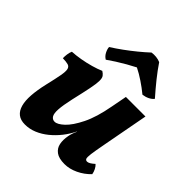

<svg xmlns="http://www.w3.org/2000/svg" viewBox="-197 -846 986 986"><g transform="rotate(45 296.0 -352.5)"><path d="M140.5 9Q109.1 9 90 -6Q70.9 -21 63 -49.7Q55 -78.5 57.9 -119.7Q60.8 -161 72.9 -213Q86.3 -269.3 92 -301Q97.7 -332.7 94.2 -346.9Q90.7 -361.2 77.2 -365.2Q63.6 -369.2 38.1 -369.7Q37.6 -382.9 39.7 -398.4Q41.7 -413.8 47.3 -426Q75.4 -427.5 108.4 -433.2Q141.4 -438.9 172.9 -447.9Q204.4 -456.9 227.3 -467Q240.4 -459 246.9 -449.7Q253.5 -440.4 253.3 -420Q253.1 -399.6 245.2 -360.2Q237.3 -320.8 221.5 -253Q209.5 -199.3 207.5 -167.7Q205.5 -136.1 214 -122.5Q222.5 -108.9 238.5 -108.9Q258.5 -108.9 287.6 -136Q316.7 -163.2 345.5 -221.3Q374.3 -279.5 391.3 -372.5L407.6 -458H549.7L502.8 -207.4Q492 -150.4 488.5 -123.7Q485.1 -96.9 488.6 -89.4Q492.1 -81.9 501.5 -81.9Q515.9 -81.9 540.6 -104.6Q549.7 -97 556.8 -83Q563.9 -69 565.9 -55.3Q537.7 -25.8 500.9 -8.4Q464.2 9 428.3 9Q386.8 9 365.6 -6.8Q344.3 -22.6 339.3 -48.4Q334.2 -74.2 340.2 -105.6Q342.2 -117.1 346.2 -129.1Q350.2 -141.1 356.2 -153.6H354.7Q339.1 -121.3 316.2 -92.2Q293.3 -63.2 265.2 -40.2Q237 -17.3 205.6 -4.1Q174.2 9 140.5 9ZM199.2 -520.1Q183.3 -529.6 174.6 -546.8Q165.8 -564 165.2 -578.1Q195.3 -597.1 226.2 -619.6Q257.1 -642.2 286.3 -666Q315.5 -689.8 339.5 -712.3Q355.2 -714.8 371.5 -713.1Q387.8 -711.4 402 -705.3Q426.6 -668.8 455.5 -632.7Q484.4 -596.6 519.8 -556.3Q511 -544.7 494.9 -536.7Q478.9 -528.7 459.5 -526.3Q431.5 -549.3 400.9 -569.8Q370.4 -590.3 340.4 -605.2Q317.5 -593.7 292.1 -579.1Q266.8 -564.6 242.7 -549.3Q218.6 -534 199.2 -520.1Z"/></g></svg>

Font: Vollkorn
Style: Italic
Weight: 400
Italic angle: -11°
Designer: Friedrich Althausen
Foundry: Friedrich Althausen
Version: Version 5.001